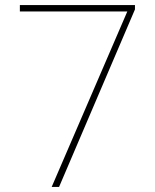

<svg xmlns="http://www.w3.org/2000/svg" viewBox="-20 -734 610 754"><path d="M183 0 480 -689H58V-714H510V-697L212 0Z"/></svg>

Font: Noto Sans Cham Thin
Style: Regular
Weight: 250
Version: Version 2.002